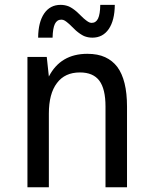

<svg xmlns="http://www.w3.org/2000/svg" viewBox="-20 -786 642 806"><path d="M140.1 -627.9Q140.6 -692.9 165.5 -729.5Q190.4 -765.6 234.4 -765.6Q252.9 -765.6 269.5 -758.8Q285.2 -751.5 303.2 -735.8L331.1 -709Q341.8 -699.7 349.6 -694.8Q357.4 -689.9 364.3 -689.9Q382.8 -689.9 391.6 -708Q400.4 -726.6 400.9 -765.6H461.9Q461.4 -700.7 436.5 -664.1Q411.6 -627.9 367.7 -627.9Q349.1 -627.9 332.5 -634.8Q316.9 -642.1 298.8 -657.7L271 -684.6Q264.6 -690.4 260 -693.8Q255.4 -697.3 252.4 -699.2Q245.1 -703.6 237.8 -703.6Q219.2 -703.6 210.4 -685.5Q201.7 -667.5 200.7 -627.9ZM95.2 -546.9H176.3L185.1 -464.8Q234.4 -560.1 346.7 -560.1Q390.6 -560.1 421.4 -545.9Q452.1 -531.7 472.2 -505.4Q513.2 -450.2 513.2 -338.9V0H422.9V-338.9Q422.9 -412.6 397 -447.3Q371.1 -481.9 315.4 -481.9Q252.4 -481.9 219.2 -437.5Q185.1 -393.1 185.1 -309.1V0H95.2Z"/></svg>

Font: Vazir Code Hack
Style: Code-Hack
Weight: 400
Foundry: DejaVu fonts team - Redesigned by Saber Rastikerdar
Version: Version 1.1.2